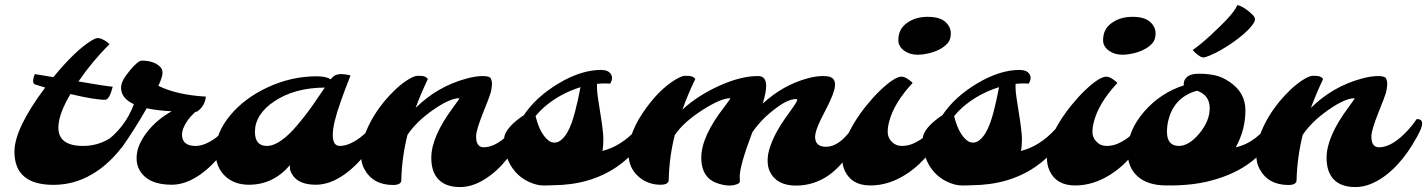

<svg xmlns="http://www.w3.org/2000/svg" viewBox="-20 -737 5694 766"><path d="M193.4 0.5Q37.6 0.5 37.6 -131.8Q37.6 -224.1 160.2 -387.7Q147.9 -391.6 137.7 -394.5Q127.4 -397.5 121.1 -399.7Q114.7 -401.9 113.3 -406.7Q111.8 -411.6 112.3 -418Q114.3 -432.6 119.1 -441.4L192.9 -429.2Q279.3 -534.2 341.8 -573.2Q360.8 -585 368.7 -585Q376.5 -585 382.6 -582.8Q388.7 -580.6 395 -577.1Q408.7 -569.8 416.5 -560.1Q350.6 -495.6 293 -412.1Q404.8 -392.6 429.7 -391.1Q416.5 -338.9 399.4 -338.9Q357.4 -338.9 261.2 -361.8Q212.9 -281.2 212.9 -228Q212.9 -154.8 311.5 -154.8Q421.9 -154.8 493.2 -261.7Q515.1 -263.2 515.1 -243.7Q515.1 -226.6 494.6 -192.6Q474.1 -158.7 453.6 -133.8Q433.1 -108.9 406.2 -84.7Q379.4 -60.5 346.7 -41.5Q275.4 0.5 193.4 0.5Z M665 -293Q606.4 -295.9 565.4 -305.2Q515.1 -217.8 466.8 -149.4Q460.4 -139.2 438 -144Q397.9 -152.8 392.1 -164.6Q479 -225.6 514.2 -321.3Q462.9 -344.7 462.9 -387.7Q462.9 -414.1 497.6 -455.1Q530.3 -495.1 545.9 -495.1Q593.8 -495.1 618.7 -470.7Q628.4 -461.4 628.4 -446Q628.4 -430.7 611.8 -394.5Q687 -357.9 801.3 -351.6Q797.9 -317.9 772.9 -296.9Q766.1 -290.5 759.3 -290.5Q724.6 -259.3 710.4 -222.7Q706.1 -210.9 706.1 -200.2Q706.1 -154.8 760.3 -154.8Q796.9 -154.8 841.3 -187.5Q880.9 -217.3 910.6 -261.7Q932.6 -263.2 932.6 -243.7Q932.6 -227.1 912.4 -192.9Q892.1 -158.7 873 -133.8Q854 -108.9 830.6 -85Q807.1 -61 780.8 -42Q721.7 0 665 0Q568.8 0 536.1 -59.6Q524.9 -79.6 524.9 -106.2Q524.9 -132.8 535.9 -158.7Q546.9 -184.6 565.9 -209Q605 -259.8 665 -293Z M1136.7 -78.1Q1069.8 0 973.6 0Q912.6 0 876 -36.6Q839.8 -72.8 839.8 -131.8Q839.8 -206.5 898.4 -276.9Q955.1 -345.2 1046.9 -388.2Q1142.1 -432.6 1243.7 -432.6Q1282.2 -432.6 1298.8 -420.4Q1312 -436 1322.5 -438.7Q1333 -441.4 1338.9 -441.4Q1357.4 -441.4 1378.4 -436Q1376.5 -429.7 1370.1 -414.3Q1363.8 -398.9 1356 -377.9Q1348.1 -356.9 1339.4 -332Q1307.6 -243.2 1307.6 -199Q1307.6 -154.8 1335.4 -154.8Q1371.6 -154.8 1416 -187.5Q1455.6 -217.3 1485.4 -261.7Q1507.3 -263.2 1507.3 -243.7Q1507.3 -227.1 1487.1 -192.9Q1466.8 -158.7 1447.8 -133.8Q1428.7 -108.9 1405.3 -85Q1381.8 -61 1355.5 -42Q1296.4 0 1240.2 0Q1168.9 0 1144.5 -43Q1136.7 -56.2 1136.7 -66.2Q1136.7 -76.2 1136.7 -78.1ZM997.1 -211.4Q997.1 -154.8 1044.4 -154.8Q1096.7 -154.8 1167.5 -239.3Q1205.1 -284.2 1233.2 -325.2Q1261.2 -366.2 1275.9 -387.7Q1153.8 -386.7 1073.2 -332Q997.1 -280.3 997.1 -211.4Z M1581.1 -18.6Q1581.1 1 1548.3 1Q1467.3 1 1433.1 -63.5Q1420.4 -86.4 1420.4 -118.2Q1420.4 -149.9 1429.7 -181.4Q1439 -212.9 1454.6 -243.7Q1470.2 -274.4 1490.7 -303.2Q1511.2 -332 1534.2 -356.4Q1582.5 -408.2 1626 -429.2Q1637.7 -434.6 1647.2 -434.6Q1656.7 -434.6 1663.1 -434.1Q1679.2 -432.6 1687 -421.9Q1657.2 -358.9 1638.2 -306.6Q1725.1 -392.1 1840.3 -423.3Q1877.9 -433.6 1906 -433.6Q1934.1 -433.6 1938.5 -423.1Q1942.9 -412.6 1942.9 -403.8Q1942.9 -395 1940.4 -380.1Q1938 -365.2 1927.7 -338.9Q1917.5 -312.5 1906.7 -285.6Q1879.4 -217.3 1879.4 -192.4Q1879.4 -149.4 1910.2 -149.4Q1962.9 -149.4 2026.4 -218.8Q2044.9 -238.8 2060.1 -261.7Q2082 -263.2 2082 -243.7Q2082 -228 2062 -192.1Q2042 -156.2 2023.7 -130.1Q2005.4 -104 1982.4 -79.1Q1959.5 -54.2 1932.1 -34.2Q1872.6 9.3 1815.9 9.3Q1759.3 9.3 1730 -20.5Q1700.7 -50.3 1700.7 -107.4Q1700.7 -191.9 1788.6 -309.6Q1815.4 -345.2 1812 -345.2Q1774.9 -345.2 1707.5 -298.3Q1640.6 -251.5 1605.5 -198.7Q1583 -107.4 1581.1 -18.6Z M2414.1 -403.3Q2387.2 -405.3 2361.8 -402.3Q2361.8 -397.5 2361.8 -385.3Q2361.8 -373 2365.2 -348.6Q2368.7 -324.2 2373.5 -294.9Q2387.2 -211.9 2387.2 -182.6Q2387.2 -153.3 2383.3 -134.8Q2457 -153.3 2518.6 -219.7Q2537.1 -239.7 2551.8 -261.7Q2565.9 -262.7 2569.8 -256.6Q2573.7 -250.5 2573.7 -243.7Q2573.7 -236.8 2562.5 -210.4Q2551.3 -184.1 2519.8 -144Q2488.3 -104 2441.4 -71.8Q2335.4 1 2186.5 2Q2172.9 2.9 2147 2.9Q2121.1 2.9 2089.8 -11.5Q2058.6 -25.9 2036.6 -50.8Q1991.2 -102.1 1991.2 -182.1Q1991.2 -215.3 2041.5 -256.8Q2055.7 -268.6 2069.8 -277.3Q2118.7 -350.6 2208.7 -404.3Q2298.8 -458 2377.4 -458Q2405.8 -458 2416.5 -442.4Q2428.2 -425.8 2414.1 -403.3ZM2168.5 -176.3Q2179.2 -168 2192.4 -168Q2205.6 -168 2218.3 -178.2Q2231 -188.5 2241.5 -205.6Q2252 -222.7 2260 -245.1Q2268.1 -267.6 2274.4 -292Q2285.2 -333 2295.9 -389.2Q2213.4 -363.8 2149.9 -308.6Q2130.9 -291.5 2116.7 -273.9Q2133.8 -203.6 2168.5 -176.3Z M2647.9 -19.5Q2647.9 0 2615.2 0Q2567.4 0 2531.2 -29.3Q2487.3 -64.5 2487.3 -126.5Q2487.3 -209.5 2557.6 -305.7Q2622.6 -395 2692.9 -429.2Q2704.6 -434.6 2714.1 -434.6Q2723.6 -434.6 2730 -434.1Q2746.1 -432.6 2753.9 -421.9Q2724.6 -361.3 2702.6 -299.8Q2761.2 -354 2845.7 -393.1Q2933.6 -433.6 3004.4 -433.6Q3036.6 -433.6 3036.6 -394.5Q3036.6 -367.7 3022.9 -323.7Q3104.5 -398.4 3203.1 -424.8Q3236.3 -433.6 3263.2 -433.6Q3290 -433.6 3299.8 -426Q3309.6 -418.5 3311 -405.5Q3312.5 -392.6 3307.4 -375.2Q3302.2 -357.9 3293.5 -338.4Q3284.7 -318.8 3273.9 -298.3Q3263.2 -277.8 3253.9 -258.8Q3231.9 -212.9 3231.9 -191.4Q3231.9 -151.4 3275.4 -151.4Q3327.1 -151.4 3377 -221.2Q3391.6 -241.2 3405.3 -261.7Q3418 -262.7 3422.6 -256.8Q3427.2 -251 3427.2 -243.9Q3427.2 -236.8 3421.1 -221.7Q3415 -206.5 3403.1 -182.6Q3391.1 -158.7 3374.5 -133.3Q3357.9 -107.9 3336.4 -83.3Q3314.9 -58.6 3288.1 -39.1Q3228 3.4 3155.8 3.4Q3078.1 3.4 3051.3 -52.7Q3042.5 -70.8 3042.5 -97.2Q3042.5 -123.5 3053 -153.3Q3063.5 -183.1 3078.6 -210.7Q3093.8 -238.3 3110.6 -262.2Q3127.4 -286.1 3140.1 -303.7Q3152.8 -321.3 3158.2 -331.5Q3163.6 -341.8 3155.8 -341.8Q3121.6 -341.8 3068.4 -299.8Q3016.1 -259.8 2981.4 -209Q2931.2 -76.7 2931.2 -32.7Q2931.2 -23.9 2931.9 -17.6Q2932.6 -11.2 2929.2 -7.6Q2925.8 -3.9 2919.9 -2Q2896.5 7.3 2865 0.5Q2833.5 -6.3 2816.4 -18.6Q2777.8 -45.9 2777.8 -107.9Q2777.8 -192.4 2869.1 -309.6Q2896.5 -345.2 2893.6 -345.2Q2856 -345.2 2782.2 -297.9Q2705.6 -248.5 2671.9 -197.8Q2649.9 -109.9 2647.9 -19.5Z M3587.4 -534.7Q3564 -551.8 3564 -575.7Q3564 -599.6 3572.5 -616.2Q3581.1 -632.8 3597.2 -644.5Q3631.8 -669.9 3680.4 -669.9Q3729 -669.9 3751.2 -649.9Q3773.4 -629.9 3773.4 -604Q3773.4 -578.1 3759.8 -563.5Q3746.1 -548.8 3726.1 -538.8Q3706.1 -528.8 3682.9 -523.7Q3659.7 -518.6 3642.6 -518.6Q3625.5 -518.6 3611.8 -522.7Q3598.1 -526.9 3587.4 -534.7ZM3350.1 -56.6Q3339.8 -78.6 3339.8 -110.6Q3339.8 -142.6 3353.8 -178.2Q3367.7 -213.9 3389.4 -249.3Q3411.1 -284.7 3438 -317.6Q3464.8 -350.6 3491.2 -376Q3549.3 -431.2 3576.7 -431.2Q3588.4 -431.2 3602.8 -421.1Q3617.2 -411.1 3621.1 -406.2Q3547.4 -327.1 3527.8 -253.4Q3521.5 -231 3521.5 -209.7Q3521.5 -188.5 3537.6 -171.6Q3553.7 -154.8 3577.6 -154.8Q3601.6 -154.8 3622.3 -163.8Q3643.1 -172.9 3663.1 -187.5Q3702.6 -217.3 3732.4 -261.7Q3754.4 -263.2 3754.4 -243.7Q3754.4 -227.5 3734.1 -192.9Q3713.9 -158.2 3693.8 -133.1Q3673.8 -107.9 3648.2 -83.5Q3622.6 -59.1 3592.3 -40Q3524.4 2.9 3452.6 2.9Q3377 2.9 3350.1 -56.6Z M4084 -403.3Q4057.1 -405.3 4031.7 -402.3Q4031.7 -397.5 4031.7 -385.3Q4031.7 -373 4035.2 -348.6Q4038.6 -324.2 4043.5 -294.9Q4057.1 -211.9 4057.1 -182.6Q4057.1 -153.3 4053.2 -134.8Q4127 -153.3 4188.5 -219.7Q4207 -239.7 4221.7 -261.7Q4235.8 -262.7 4239.7 -256.6Q4243.7 -250.5 4243.7 -243.7Q4243.7 -236.8 4232.4 -210.4Q4221.2 -184.1 4189.7 -144Q4158.2 -104 4111.3 -71.8Q4005.4 1 3856.4 2Q3842.8 2.9 3816.9 2.9Q3791 2.9 3759.8 -11.5Q3728.5 -25.9 3706.5 -50.8Q3661.1 -102.1 3661.1 -182.1Q3661.1 -215.3 3711.4 -256.8Q3725.6 -268.6 3739.7 -277.3Q3788.6 -350.6 3878.7 -404.3Q3968.8 -458 4047.4 -458Q4075.7 -458 4086.4 -442.4Q4098.1 -425.8 4084 -403.3ZM3838.4 -176.3Q3849.1 -168 3862.3 -168Q3875.5 -168 3888.2 -178.2Q3900.9 -188.5 3911.4 -205.6Q3921.9 -222.7 3929.9 -245.1Q3938 -267.6 3944.3 -292Q3955.1 -333 3965.8 -389.2Q3883.3 -363.8 3819.8 -308.6Q3800.8 -291.5 3786.6 -273.9Q3803.7 -203.6 3838.4 -176.3Z M4404.3 -534.7Q4380.9 -551.8 4380.9 -575.7Q4380.9 -599.6 4389.4 -616.2Q4397.9 -632.8 4414.1 -644.5Q4448.7 -669.9 4497.3 -669.9Q4545.9 -669.9 4568.1 -649.9Q4590.3 -629.9 4590.3 -604Q4590.3 -578.1 4576.7 -563.5Q4563 -548.8 4543 -538.8Q4522.9 -528.8 4499.8 -523.7Q4476.6 -518.6 4459.5 -518.6Q4442.4 -518.6 4428.7 -522.7Q4415 -526.9 4404.3 -534.7ZM4167 -56.6Q4156.7 -78.6 4156.7 -110.6Q4156.7 -142.6 4170.7 -178.2Q4184.6 -213.9 4206.3 -249.3Q4228 -284.7 4254.9 -317.6Q4281.7 -350.6 4308.1 -376Q4366.2 -431.2 4393.6 -431.2Q4405.3 -431.2 4419.7 -421.1Q4434.1 -411.1 4438 -406.2Q4364.3 -327.1 4344.7 -253.4Q4338.4 -231 4338.4 -209.7Q4338.4 -188.5 4354.5 -171.6Q4370.6 -154.8 4394.5 -154.8Q4418.5 -154.8 4439.2 -163.8Q4460 -172.9 4480 -187.5Q4519.5 -217.3 4549.3 -261.7Q4571.3 -263.2 4571.3 -243.7Q4571.3 -227.5 4551 -192.9Q4530.8 -158.2 4510.7 -133.1Q4490.7 -107.9 4465.1 -83.5Q4439.5 -59.1 4409.2 -40Q4341.3 2.9 4269.5 2.9Q4193.8 2.9 4167 -56.6Z M4478.5 0ZM4644 2.4 4634.3 2.9Q4557.1 2.9 4516.6 -35.2Q4478.5 -70.8 4478.5 -131.8Q4478.5 -215.8 4545.4 -292.5Q4610.4 -366.7 4703.1 -396.5Q4700.2 -418.5 4719.2 -432.6Q4732.9 -442.9 4764.4 -442.9Q4795.9 -442.9 4825.2 -437Q4854.5 -431.2 4884.3 -411.1Q4948.7 -368.7 4948.7 -296.9Q4948.7 -219.2 4910.2 -149.4Q4994.1 -167.5 5057.1 -261.7Q5079.1 -263.2 5079.1 -243.7Q5079.1 -235.8 5074.2 -224.6Q5007.8 -66.9 4808.6 -15.6Q4737.3 2.9 4646.5 2.9ZM4635.7 -211.4Q4635.7 -154.8 4683.1 -154.8Q4723.1 -154.8 4763.7 -203.1Q4806.2 -253.4 4806.2 -305.2Q4806.2 -357.9 4755.4 -375Q4668 -350.6 4643.6 -265.6Q4635.7 -239.7 4635.7 -211.4ZM4757.3 -519Q4742.2 -530.8 4739.3 -538.1Q4771.5 -560.5 4812.3 -598.6Q4853 -636.7 4870.1 -654.8Q4909.2 -695.8 4916 -716.8Q4944.8 -710.4 4978.5 -676.8Q4986.8 -668.5 4986.8 -659.4Q4986.8 -650.4 4974.1 -634.3Q4961.4 -618.2 4941.7 -601.1Q4921.9 -584 4897.7 -567.1Q4873.5 -550.3 4850.3 -537.1Q4827.1 -523.9 4807.6 -515.9Q4788.1 -507.8 4781.7 -507.8Q4775.4 -507.8 4769.5 -511Q4763.7 -514.2 4757.3 -519Z M5152.8 -18.6Q5152.8 1 5120.1 1Q5039.1 1 5004.9 -63.5Q4992.2 -86.4 4992.2 -118.2Q4992.2 -149.9 5001.5 -181.4Q5010.7 -212.9 5026.4 -243.7Q5042 -274.4 5062.5 -303.2Q5083 -332 5106 -356.4Q5154.3 -408.2 5197.8 -429.2Q5209.5 -434.6 5219 -434.6Q5228.5 -434.6 5234.9 -434.1Q5251 -432.6 5258.8 -421.9Q5229 -358.9 5210 -306.6Q5296.9 -392.1 5412.1 -423.3Q5449.7 -433.6 5477.8 -433.6Q5505.9 -433.6 5510.3 -423.1Q5514.6 -412.6 5514.6 -403.8Q5514.6 -395 5512.2 -380.1Q5509.8 -365.2 5499.5 -338.9Q5489.3 -312.5 5478.5 -285.6Q5451.2 -217.3 5451.2 -192.4Q5451.2 -149.4 5481.9 -149.4Q5534.7 -149.4 5598.1 -218.8Q5616.7 -238.8 5631.8 -261.7Q5653.8 -263.2 5653.8 -243.7Q5653.8 -228 5633.8 -192.1Q5613.8 -156.2 5595.5 -130.1Q5577.1 -104 5554.2 -79.1Q5531.2 -54.2 5503.9 -34.2Q5444.3 9.3 5387.7 9.3Q5331.1 9.3 5301.8 -20.5Q5272.5 -50.3 5272.5 -107.4Q5272.5 -191.9 5360.4 -309.6Q5387.2 -345.2 5383.8 -345.2Q5346.7 -345.2 5279.3 -298.3Q5212.4 -251.5 5177.2 -198.7Q5154.8 -107.4 5152.8 -18.6Z"/></svg>

Font: Molle
Style: Regular
Weight: 400
Italic angle: -22°
Designer: Elena Albertoni
Foundry: Elena Albertoni
Version: Version 1.001; ttfautohint (v0.92) -l 12 -r 12 -G 200 -x 10 